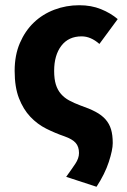

<svg xmlns="http://www.w3.org/2000/svg" viewBox="-20 -528 486 734"><path d="M349 186 233 148Q254 119 268 98Q282 77 282 57Q282 33 269.5 18.5Q257 4 226 -7Q191 -19 157 -36Q123 -53 96 -81.5Q69 -110 52.5 -152.5Q36 -195 36 -257Q36 -317 56 -363.5Q76 -410 109.5 -442Q143 -474 188 -491Q233 -508 283 -508Q329 -508 366 -493Q403 -478 430 -455L360 -360Q327 -389 292 -389Q242 -389 214.5 -353Q187 -317 187 -257Q187 -226 193.5 -205Q200 -184 213 -169Q226 -154 244.5 -144Q263 -134 287 -125Q322 -113 345.5 -100.5Q369 -88 383.5 -71.5Q398 -55 404.5 -33.5Q411 -12 411 19Q411 45 396 91Q381 137 349 186Z"/></svg>

Font: TT Toshiba Sans
Style: Bold
Weight: 700
Designer: Paul D. Hunt
Foundry: Toshiba Corporation
Version: Version 2.020;PS 2.000;hotconv 1.0.86;makeotf.lib2.5.63406